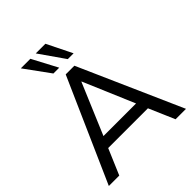

<svg xmlns="http://www.w3.org/2000/svg" viewBox="-252 -1087 1237 1237"><g transform="rotate(-45 366.5 -468.5)"><path d="M15 0 327 -705H406L718 0H623L547 -176H185L110 0ZM365 -600 218 -252H515L367 -600ZM406 -765 286 -937H374L459 -765ZM275 -765 150 -937H237L328 -765Z"/></g></svg>

Font: Nunito Sans Medium
Style: Regular
Weight: 500
Designer: Vernon Adams
Foundry: Vernon Adams
Version: Version 3.101; ttfautohint (v1.8.4.7-5d5b);gftools[0.9.27]